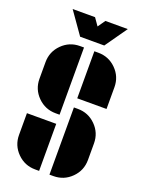

<svg xmlns="http://www.w3.org/2000/svg" viewBox="-164 -961 789 1047"><g transform="rotate(20 230.0 -438.0)"><path d="M283 -382Q344 -382 387 -339Q430 -296 430 -235V-139Q430 -78 387 -35Q344 8 283 8H260V-382ZM30 -139V-265H200V8H177Q116 8 73 -35Q30 -78 30 -139ZM30 -561Q30 -622 73 -665Q116 -708 177 -708H200V-318H177Q116 -318 73 -361Q30 -404 30 -465ZM283 -708Q344 -708 387 -665Q430 -622 430 -561V-435H260V-708ZM230 -841 260 -884H390L300 -756H160L70 -884H200Z"/></g></svg>

Font: Promplate
Style: Bold
Weight: 400
Designer: Evgeny Tarasenko
Foundry: Evgeny Tarasenko
Version: Version 1.000